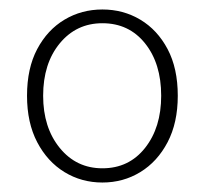

<svg xmlns="http://www.w3.org/2000/svg" viewBox="-20 -827 435 405"><path d="M196 -442Q152 -442 116 -464Q80 -486 58.5 -527Q37 -568 37 -625Q37 -683 58.5 -723.5Q80 -764 116 -785.5Q152 -807 196 -807Q240 -807 276 -785.5Q312 -764 333.5 -723.5Q355 -683 355 -625Q355 -568 333.5 -527Q312 -486 276 -464Q240 -442 196 -442ZM196 -472Q252 -472 286 -515Q320 -558 320 -625Q320 -693 286 -735.5Q252 -778 196 -778Q141 -778 106 -735.5Q71 -693 71 -625Q71 -558 106 -515Q141 -472 196 -472Z"/></svg>

Font: Source Han Sans SC ExtraLight
Style: Regular
Weight: 250
Designer: Ryoko NISHIZUKA 西塚涼子 (kana, bopomofo & ideographs); Paul D. Hunt (Latin, Greek & Cyrillic); Sandoll Communications 산돌커뮤니
Foundry: Adobe
Version: Version 2.004;hotconv 1.0.118;makeotfexe 2.5.65603